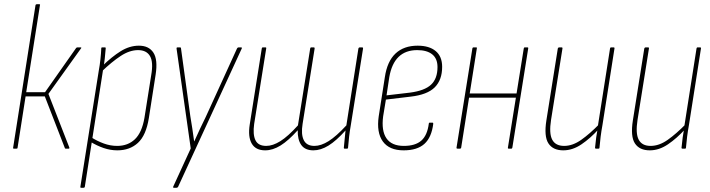

<svg xmlns="http://www.w3.org/2000/svg" viewBox="-20 -703 3360 908"><path d="M361 -479Q364 -479 364.5 -477.5Q365 -476 363 -474L209 -259L308 -5Q309 0 305 0H291Q288 0 287 -2L192 -247H101L63 -4Q63 0 58 0H45Q41 0 42 -4L148 -679Q149 -683 154 -683H165Q171 -683 169 -679L104 -267H193L340 -476Q343 -479 346 -479Z M535 8Q502 8 470 -3Q438 -14 407 -33L411 -54Q439 -36 470.5 -24.5Q502 -13 534 -13Q585 -13 618 -44.5Q651 -76 663 -145L695 -347Q706 -409 689.5 -437.5Q673 -466 633 -466Q593 -466 551 -438.5Q509 -411 459 -363L462 -389Q509 -435 551 -461Q593 -487 637 -487Q684 -487 705.5 -454Q727 -421 716 -350L684 -145Q671 -63 632.5 -27.5Q594 8 535 8ZM364 185Q359 185 360 181L447 -368Q452 -395 455 -423Q458 -451 459 -475Q459 -479 463 -479H477Q480 -479 480 -475Q478 -451 475.5 -427Q473 -403 469 -383L468 -377L381 181Q380 185 375 185Z M802 185Q800 185 799 184Q798 183 799 180L882 -1L815 -473Q815 -477 816 -478Q817 -479 819 -479H831Q836 -479 836 -474L880 -154Q885 -125 889.5 -95Q894 -65 898 -35H899Q912 -64 925.5 -93Q939 -122 953 -150L1101 -474Q1104 -479 1108 -479H1119Q1122 -479 1123.5 -478Q1125 -477 1123 -473L822 181Q819 185 815 185Z M1234 8Q1189 8 1170.5 -24Q1152 -56 1161 -114L1218 -474Q1219 -479 1223 -479H1235Q1240 -479 1239 -474L1182 -117Q1175 -67 1188 -40Q1201 -13 1239 -13Q1270 -13 1306 -35.5Q1342 -58 1389 -110L1447 -474Q1448 -479 1452 -479H1464Q1468 -479 1468 -474L1411 -117Q1403 -68 1416.5 -40.5Q1430 -13 1467 -13Q1498 -13 1534 -35.5Q1570 -58 1618 -110L1675 -474Q1677 -479 1681 -479H1693Q1697 -479 1697 -474L1639 -111Q1634 -83 1631 -56.5Q1628 -30 1626 -5Q1626 0 1621 0H1609Q1606 0 1606 -4Q1608 -24 1610 -45Q1612 -66 1614 -86Q1570 -37 1533.5 -14.5Q1497 8 1462 8Q1423 8 1405 -17Q1387 -42 1388 -87Q1344 -38 1307 -15Q1270 8 1234 8Z M1889 8Q1821 8 1790.5 -34Q1760 -76 1771 -153L1800 -338Q1811 -413 1850.5 -450Q1890 -487 1955 -487Q2010 -487 2040.5 -461.5Q2071 -436 2071 -387Q2071 -325 2036 -290Q2001 -255 1922 -246L1805 -232L1792 -153Q1783 -85 1807.5 -49Q1832 -13 1890 -13Q1944 -13 1972.5 -38Q2001 -63 2008 -119Q2008 -123 2012 -123H2025Q2029 -123 2029 -118Q2021 -53 1987 -22.5Q1953 8 1889 8ZM1808 -252 1919 -265Q1988 -274 2018.5 -302.5Q2049 -331 2049 -386Q2049 -426 2024 -446Q1999 -466 1953 -466Q1898 -466 1865 -434Q1832 -402 1821 -338Z M2386 0Q2381 0 2382 -5L2457 -474Q2458 -479 2462 -479H2474Q2479 -479 2478 -474L2403 -5Q2402 0 2398 0ZM2144 0Q2138 0 2139 -5L2214 -474Q2215 -479 2220 -479H2231Q2237 -479 2235 -474L2161 -5Q2160 0 2155 0ZM2194 -241 2196 -261H2427L2424 -241Z M2644 8Q2595 8 2573.5 -25Q2552 -58 2564 -134L2618 -474Q2620 -479 2624 -479H2635Q2641 -479 2640 -474L2586 -136Q2576 -72 2591.5 -42.5Q2607 -13 2648 -13Q2688 -13 2728.5 -41.5Q2769 -70 2815 -117L2811 -92Q2772 -49 2730 -20.5Q2688 8 2644 8ZM2798 0Q2794 0 2794 -4Q2796 -28 2799.5 -53Q2803 -78 2807 -99V-104L2865 -474Q2866 -479 2870 -479H2881Q2887 -479 2886 -474L2829 -111Q2824 -84 2820.5 -56.5Q2817 -29 2815 -4Q2815 0 2811 0Z M3053 8Q3004 8 2982.5 -25Q2961 -58 2973 -134L3027 -474Q3029 -479 3033 -479H3044Q3050 -479 3049 -474L2995 -136Q2985 -72 3000.5 -42.5Q3016 -13 3057 -13Q3097 -13 3137.5 -41.5Q3178 -70 3224 -117L3220 -92Q3181 -49 3139 -20.5Q3097 8 3053 8ZM3207 0Q3203 0 3203 -4Q3205 -28 3208.5 -53Q3212 -78 3216 -99V-104L3274 -474Q3275 -479 3279 -479H3290Q3296 -479 3295 -474L3238 -111Q3233 -84 3229.5 -56.5Q3226 -29 3224 -4Q3224 0 3220 0Z"/></svg>

Font: Sofia Sans Condensed Thin
Style: Italic
Weight: 250
Italic angle: -9°
Version: Version 4.100